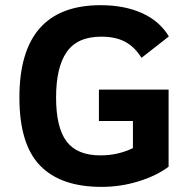

<svg xmlns="http://www.w3.org/2000/svg" viewBox="-20 -710 751 744"><path d="M373.5 14.2Q215.3 14.2 135.3 -68.4Q55.2 -150.9 55.2 -332Q55.2 -689.9 370.1 -689.9Q461.9 -689.9 530.3 -659.2Q598.6 -628.4 634.3 -568.8L528.3 -485.8Q502.4 -527.8 465.3 -547.9Q428.2 -567.9 372.1 -567.9Q279.8 -567.9 238.5 -508.5Q197.3 -449.2 197.3 -332Q197.3 -215.8 238 -161.9Q278.8 -107.9 369.1 -107.9Q437.5 -107.9 495.1 -136.2V-241.2H363.3V-362.8H633.3V-64Q586.4 -28.8 516.8 -7.3Q447.3 14.2 373.5 14.2Z"/></svg>

Font: Cadman
Style: Bold
Weight: 700
Designer: Paul James MIller
Foundry: High-Logic / Made with FontCreator
Version: Version 2.114;March 28, 2021;FontCreator 13.0.0.2683 64-bit